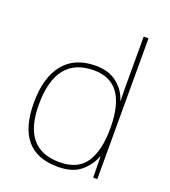

<svg xmlns="http://www.w3.org/2000/svg" viewBox="-140 -862 862 974"><g transform="rotate(20 291.5 -375.0)"><path d="M283 -15Q86 -15 86 -254Q86 -513 291 -513Q468 -513 468 -266V-263Q468 -146 425.5 -80.5Q383 -15 283 -15ZM283 10Q362 10 406 -26.5Q450 -63 468 -113H470L472 0H494V-760H468V-543Q468 -512 468 -480Q468 -448 470 -414H468Q452 -466 407.5 -502Q363 -538 291 -538Q178 -538 118.5 -464.5Q59 -391 59 -254Q59 10 283 10Z"/></g></svg>

Font: Noto Sans UI Thin
Style: Regular
Weight: 250
Designer: Monotype Design Team
Foundry: Monotype Imaging Inc.
Version: Version 1.901